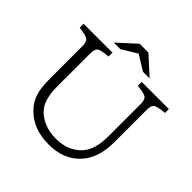

<svg xmlns="http://www.w3.org/2000/svg" viewBox="-226 -1066 1271 1271"><g transform="rotate(45 410.0 -430.0)"><path d="M369.1 -878.9H451.2L578.1 -763.2H516.1L410.2 -828.1L304.2 -763.2H242.2ZM13.2 -710H283.2V-673.8Q211.9 -667.5 197.3 -653.3Q183.1 -640.1 183.1 -599.1V-295.9Q183.1 -185.1 221.7 -130.9Q246.1 -96.2 287.6 -73.7Q346.2 -42 421.4 -42Q535.6 -42 601.6 -114.7Q656.2 -174.8 656.2 -299.8V-599.1Q656.2 -642.1 638.2 -654.8Q621.1 -667 557.1 -673.8V-710H811.5V-673.8Q741.2 -667.5 725.6 -653.3Q711.4 -641.1 711.4 -599.1V-299.8Q711.4 -155.8 641.1 -75.2Q559.6 19 414.6 19Q256.3 19 168.9 -85.9Q128.4 -134.8 117.7 -208Q112.3 -244.6 112.3 -295.9V-599.1Q112.3 -641.6 94.2 -653.8Q76.7 -666 13.2 -673.8Z"/></g></svg>

Font: BIZ UDPMincho
Style: Regular
Weight: 400
Designer: TypeBank Co., Ltd.
Foundry: Morisawa Inc.
Version: Version 1.06